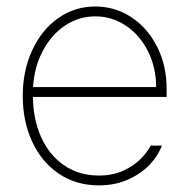

<svg xmlns="http://www.w3.org/2000/svg" viewBox="-20 -558 581 589"><path d="M49.8 -263.7Q49.8 -341.3 78.9 -404.1Q107.9 -466.8 158.7 -502.4Q209.5 -538.1 272.5 -538.1Q332.5 -538.1 382.6 -505.4Q432.6 -472.7 461.9 -414.8Q491.2 -356.9 491.2 -285.2V-260.7H81.1Q81.5 -192.9 106 -137.9Q130.4 -83 176 -51.3Q221.7 -19.5 283.2 -19.5Q325.7 -19.5 358.2 -34.4Q390.6 -49.3 411.1 -70.1Q431.6 -90.8 442.4 -111.3H476.6Q465.3 -80.6 439 -52.7Q412.6 -24.9 372.6 -7.1Q332.5 10.7 283.2 10.7Q213.9 10.7 160.9 -24.9Q107.9 -60.5 78.9 -123Q49.8 -185.5 49.8 -263.7ZM459 -291Q459 -350.6 434.1 -400.4Q409.2 -450.2 366.5 -479Q323.7 -507.8 272.5 -507.8Q221.7 -507.8 179.4 -479.5Q137.2 -451.2 111.1 -401.6Q85 -352.1 81.5 -291Z"/></svg>

Font: Pretendard JP Thin
Style: Regular
Weight: 100
Designer: Base glyphs from Inter by Rasmus Andersson; Hangeul glyphs from Noto Sans CJK(Source Han Sans) by Jang Soo-young and Kan
Foundry: Kil Hyung-jin
Version: Version 1.309